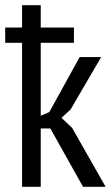

<svg xmlns="http://www.w3.org/2000/svg" viewBox="-25 -720 433 740"><path d="M-5 -614H60V-700H132V-614H260V-555H132V-274L165 -288L282 -500H365L247 -298L212 -266L253 -227L382 0H295L169 -225H132V0H60V-555H-5Z"/></svg>

Font: PT Sans Narrow
Style: Regular
Weight: 400
Width: 3
Designer: A.Korolkova, O.Umpeleva, V.Yefimov
Foundry: ParaType Ltd
Version: Version 2.003W OFL